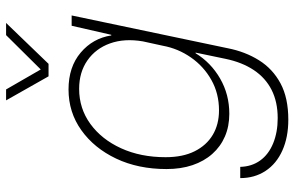

<svg xmlns="http://www.w3.org/2000/svg" viewBox="-184 -582 944 615"><g transform="rotate(-90 287.5 -275.0)"><path d="M211 177Q155 177 112.5 158Q70 139 47 104Q24 69 24 23H60Q61 60 80.5 87Q100 114 135.5 128.5Q171 143 216 143Q268 143 306.5 123.5Q345 104 370 66.5Q395 29 406 -24L426 -120H424Q394 -71 343 -41.5Q292 -12 230 -12Q190 -12 157.5 -26Q125 -40 101.5 -66.5Q78 -93 65.5 -130Q53 -167 53 -213Q53 -304 86.5 -374.5Q120 -445 177.5 -486Q235 -527 308 -527Q380 -527 426 -488Q472 -449 481 -390H483L512 -517H545L440 -17Q429 39 401.5 83Q374 127 327.5 152Q281 177 211 177ZM241 -45Q295 -45 338.5 -69.5Q382 -94 410.5 -135Q439 -176 448 -225L462 -289Q472 -348 455.5 -394Q439 -440 401 -466.5Q363 -493 310 -493Q247 -493 197.5 -457Q148 -421 119.5 -358.5Q91 -296 91 -216Q91 -161 110 -123Q129 -85 162.5 -65Q196 -45 241 -45ZM350 -591 273 -727H308L372 -616L482 -727H521L390 -591Z"/></g></svg>

Font: Mona Sans
Style: Italic
Weight: 200
Italic angle: -11.6951°
Designer: Deni Anggara
Foundry: GitHub
Version: Version 2.000